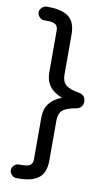

<svg xmlns="http://www.w3.org/2000/svg" viewBox="-97 -788 531 976"><g transform="rotate(10 168.0 -299.5)"><path d="M26.4 107.4Q26.4 93.8 37.1 83Q47.9 72.3 61.5 72.3H76.2Q110.4 72.3 121.6 62Q132.8 51.8 132.8 32.2V-184.6Q132.8 -267.6 218.8 -299.8Q132.8 -332 132.8 -415V-631.8Q132.8 -651.4 121.6 -661.6Q110.4 -671.9 76.2 -671.9H61.5Q47.9 -671.9 37.1 -682.6Q26.4 -693.4 26.4 -707Q26.4 -720.7 37.1 -731.4Q47.9 -742.2 61.5 -742.2H73.2Q141.6 -742.2 176.3 -715.3Q210.9 -688.5 210.9 -624V-418Q210.9 -382.8 230 -365.7Q249 -348.6 299.8 -339.8Q316.4 -336.9 325.2 -326.2Q334 -315.4 334 -299.8Q334 -284.2 325.2 -273.4Q316.4 -262.7 299.8 -259.8Q249 -251 230 -233.9Q210.9 -216.8 210.9 -181.6V24.4Q210.9 88.9 176.3 115.7Q141.6 142.6 73.2 142.6H61.5Q47.9 142.6 37.1 131.8Q26.4 121.1 26.4 107.4Z"/></g></svg>

Font: KTXP_ComRound
Style: Medium
Weight: 500
Version: Version 1.01;May 16, 2022;FontCreator 13.0.0.2683 64-bit